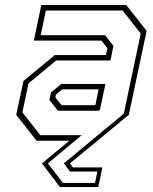

<svg xmlns="http://www.w3.org/2000/svg" viewBox="-20 -560 610 764"><path d="M218.5 184.5 147 90 256 0H125.5L44.5 -103L73.5 -238L198 -341H401.5L407.5 -368L383.5 -398.5H114.5L144.5 -540H482.5L563.5 -437L492.5 -103L258.5 90L270 106H387.5L371 184.5ZM230.5 168H358L367.5 122.5H258.5L234 90L472.5 -107.5L540 -426.5L468 -518H162.5L142 -420H398L431.5 -377.5L419.5 -319.5H203.5L93.5 -228.5L69 -113L140.5 -22H305L170.5 90ZM225 -141.5H359.5L372.5 -204.5H228L202.5 -183.5L200.5 -172ZM210.5 -119.5 176.5 -162 183 -192 224 -226H399.5L378 -124.5L372.5 -119.5Z"/></svg>

Font: Tourney Thin ExtraLight
Style: Italic
Weight: 250
Italic angle: -12°
Version: Version 1.015